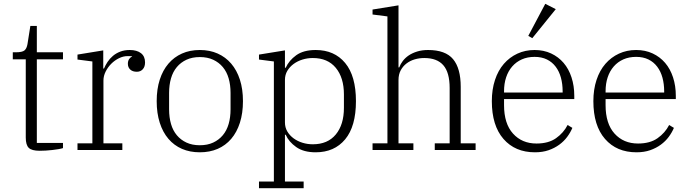

<svg xmlns="http://www.w3.org/2000/svg" viewBox="-20 -786 3610 1006"><path d="M188 4Q146 4 130.5 -11.5Q115 -27 115 -65V-475H47V-512H62Q97 -512 108.5 -522Q120 -532 124 -555L139 -650H173V-512H310V-475H173V-37H310V-10Q301 -7 286 -4.5Q271 -2 254 0Q237 2 219.5 3Q202 4 188 4Z M386 -35H464V-464L386 -474V-500L521 -522V-427H525Q532 -444 543.5 -461.5Q555 -479 571.5 -493Q588 -507 610 -515.5Q632 -524 660 -524Q697 -524 718.5 -507.5Q740 -491 740 -459Q740 -436 728 -423Q716 -410 697 -410Q675 -410 662.5 -421.5Q650 -433 650 -452Q650 -467 657 -477Q664 -487 672 -489V-491Q664 -492 659 -492Q654 -492 648 -492Q626 -492 603.5 -481Q581 -470 563 -452Q545 -434 533.5 -411Q522 -388 522 -364V-35H621V0H386Z M1027 -25Q1067 -25 1097 -39Q1127 -53 1147.5 -77.5Q1168 -102 1178 -136.5Q1188 -171 1188 -213V-299Q1188 -341 1178 -375.5Q1168 -410 1147.5 -434.5Q1127 -459 1097 -473Q1067 -487 1027 -487Q987 -487 957 -473Q927 -459 906.5 -434.5Q886 -410 876 -375.5Q866 -341 866 -299V-213Q866 -171 876 -136.5Q886 -102 906.5 -77.5Q927 -53 957 -39Q987 -25 1027 -25ZM1027 12Q975 12 933.5 -6Q892 -24 862.5 -58.5Q833 -93 817 -143Q801 -193 801 -256Q801 -319 817 -368.5Q833 -418 862.5 -452.5Q892 -487 933.5 -505.5Q975 -524 1027 -524Q1079 -524 1120.5 -505.5Q1162 -487 1191.5 -452.5Q1221 -418 1237 -368.5Q1253 -319 1253 -256Q1253 -193 1237 -143Q1221 -93 1191.5 -58.5Q1162 -24 1120.5 -6Q1079 12 1027 12Z M1337 165H1415V-464L1337 -474V-500L1473 -522V-431H1477Q1494 -469 1532 -496.5Q1570 -524 1634 -524Q1732 -524 1788.5 -456Q1845 -388 1845 -256Q1845 -124 1788.5 -56Q1732 12 1634 12Q1571 12 1532 -15.5Q1493 -43 1477 -80H1473V165H1571V200H1337ZM1619 -30Q1697 -30 1739.5 -81.5Q1782 -133 1782 -221V-291Q1782 -379 1739.5 -430.5Q1697 -482 1619 -482Q1591 -482 1565 -474Q1539 -466 1518.5 -451Q1498 -436 1485.5 -415Q1473 -394 1473 -367V-145Q1473 -118 1485.5 -97Q1498 -76 1518.5 -61Q1539 -46 1565 -38Q1591 -30 1619 -30Z M1932 -35H2010V-700L1932 -710V-736L2068 -758V-433H2072Q2078 -450 2090.5 -466.5Q2103 -483 2121.5 -495.5Q2140 -508 2165.5 -516Q2191 -524 2223 -524Q2314 -524 2354 -476Q2394 -428 2394 -331V-35H2472V0H2258V-35H2336V-325Q2336 -406 2303 -444Q2270 -482 2203 -482Q2177 -482 2153 -475Q2129 -468 2110 -453.5Q2091 -439 2079.5 -417.5Q2068 -396 2068 -367V-35H2146V0H1932Z M2783 12Q2679 12 2618 -58Q2557 -128 2557 -256Q2557 -317 2573.5 -367Q2590 -417 2620 -451.5Q2650 -486 2691 -505Q2732 -524 2781 -524Q2829 -524 2867.5 -506Q2906 -488 2933 -456.5Q2960 -425 2974.5 -380.5Q2989 -336 2989 -284V-267H2621V-235Q2621 -138 2668 -86Q2715 -34 2791 -34Q2854 -34 2893.5 -62Q2933 -90 2954 -131L2979 -116Q2969 -92 2952 -69Q2935 -46 2910.5 -28Q2886 -10 2854.5 1Q2823 12 2783 12ZM2621 -301H2928V-307Q2928 -346 2919 -379Q2910 -412 2891.5 -436.5Q2873 -461 2845.5 -474.5Q2818 -488 2781 -488Q2744 -488 2714.5 -475Q2685 -462 2664 -438Q2643 -414 2632 -381Q2621 -348 2621 -308ZM2748 -598 2837 -766 2892 -738 2769 -586Z M3315 12Q3211 12 3150 -58Q3089 -128 3089 -256Q3089 -317 3105.5 -367Q3122 -417 3152 -451.5Q3182 -486 3223 -505Q3264 -524 3313 -524Q3361 -524 3399.5 -506Q3438 -488 3465 -456.5Q3492 -425 3506.5 -380.5Q3521 -336 3521 -284V-267H3153V-235Q3153 -138 3200 -86Q3247 -34 3323 -34Q3386 -34 3425.5 -62Q3465 -90 3486 -131L3511 -116Q3501 -92 3484 -69Q3467 -46 3442.5 -28Q3418 -10 3386.5 1Q3355 12 3315 12ZM3153 -301H3460V-307Q3460 -346 3451 -379Q3442 -412 3423.5 -436.5Q3405 -461 3377.5 -474.5Q3350 -488 3313 -488Q3276 -488 3246.5 -475Q3217 -462 3196 -438Q3175 -414 3164 -381Q3153 -348 3153 -308Z"/></svg>

Font: IBM Plex Serif Light
Style: Regular
Weight: 300
Designer: Mike Abbink, Paul van der Laan, Pieter van Rosmalen
Foundry: Bold Monday
Version: Version 3.001